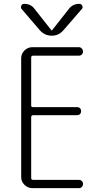

<svg xmlns="http://www.w3.org/2000/svg" viewBox="-20 -975 540 995"><path d="M185.5 -819.3 91.8 -928.7Q85.9 -935.5 90.3 -945.3Q94.7 -955.1 104.5 -955.1Q140.6 -955.1 159.2 -928.7L246.1 -818.4Q247.1 -817.4 248 -817.4L250 -818.4L336.9 -928.7Q356.4 -955.1 391.6 -955.1Q401.4 -955.1 406.2 -945.3Q411.1 -935.5 404.3 -928.7L309.6 -819.3Q285.2 -790 248 -790Q210.9 -790 185.5 -819.3ZM151.4 -686.5Q142.6 -686.5 141.6 -677.7V-427.7Q141.6 -419.9 151.4 -419.9H379.9Q388.7 -419.9 394.5 -414.1Q400.4 -408.2 400.4 -398.9Q400.4 -389.6 394.5 -383.8Q388.7 -377.9 379.9 -377.9H151.4Q142.6 -377.9 141.6 -369.1V-51.8Q141.6 -43 151.4 -43H388.7Q397.5 -43 403.8 -37.1Q410.2 -31.2 410.2 -22Q410.2 -12.7 404.3 -6.3Q398.4 0 388.7 0H147.5Q124 0 106.9 -17.1Q89.8 -34.2 89.8 -56.6V-672.9Q89.8 -696.3 106.9 -713.4Q124 -730.5 147.5 -730.5H388.7Q397.5 -730.5 403.8 -723.6Q410.2 -716.8 410.2 -708Q410.2 -699.2 404.3 -692.9Q398.4 -686.5 388.7 -686.5Z"/></svg>

Font: Rounded-X Mgen+ 1mn light
Style: Regular
Weight: 200
Designer: [Source Han Sans]
Ryoko NISHIZUKA  (kana & ideographs); Paul D. Hunt (Latin, Greek & Cyrillic); Wenlong ZHANG  (bopomofo
Version: Version 1.059.20150602